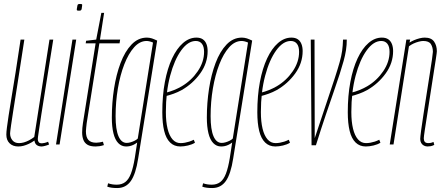

<svg xmlns="http://www.w3.org/2000/svg" viewBox="-20 -730 2244 970"><path d="M72 10Q45 10 28.5 -6Q12 -22 12 -50Q12 -63 15 -86Q18 -109 23.5 -146Q29 -183 38 -236.5Q47 -290 58.5 -362.5Q70 -435 84 -530H103Q82 -394 68.5 -307Q55 -220 47 -170.5Q39 -121 36 -98Q33 -75 32 -67.5Q31 -60 31 -56Q31 -36 42.5 -21.5Q54 -7 76 -7Q88 -7 100.5 -10.5Q113 -14 126.5 -21Q140 -28 153 -38L230 -530H249Q227 -389 212 -297.5Q197 -206 189 -152.5Q181 -99 177 -73.5Q173 -48 172 -39Q171 -30 171 -27Q171 -19 175 -12.5Q179 -6 192 -6Q197 -6 205.5 -8Q214 -10 223 -14L228 0Q219 4 207.5 7Q196 10 190 10Q176 10 166 3Q156 -4 154 -20Q140 -10 126 -3.5Q112 3 99 6.5Q86 10 72 10Z M263 0 346 -530H365L281 0ZM385 -710Q390 -710 393 -709Q396 -708 395 -702Q394 -690 392.5 -684.5Q391 -679 388 -677.5Q385 -676 378 -676Q374 -676 370.5 -677Q367 -678 368 -684Q370 -696 371 -701.5Q372 -707 375 -708.5Q378 -710 385 -710Z M500 -14 505 3Q493 7 482.5 8.5Q472 10 463 10Q436 10 421.5 1Q407 -8 401 -24Q395 -40 395 -61Q395 -72 396 -83.5Q397 -95 399 -108L463 -511H413L415 -524L466 -530L492 -665H506L485 -530H587L584 -511H482L418 -108Q417 -96 415.5 -86Q414 -76 414 -67Q414 -37 426.5 -23Q439 -9 466 -9Q474 -9 482.5 -10.5Q491 -12 500 -14Z M522 213 526 196Q538 200 548.5 201.5Q559 203 570 203Q595 203 612.5 190Q630 177 641.5 147Q653 117 661 68L673 -10Q664 -3 654.5 1.5Q645 6 636 8Q627 10 617 10Q594 10 577.5 -7Q561 -24 553 -57Q545 -90 545 -136Q545 -210 556 -281.5Q567 -353 589 -411.5Q611 -470 644.5 -505Q678 -540 722 -540Q728 -540 734.5 -539Q741 -538 747.5 -536Q754 -534 760.5 -531Q767 -528 774 -525L678 71Q666 149 641 184.5Q616 220 572 220Q558 220 545.5 218.5Q533 217 522 213ZM753 -515Q744 -519 735.5 -521Q727 -523 721 -523Q686 -523 657.5 -491Q629 -459 608 -405Q587 -351 575.5 -283Q564 -215 564 -143Q564 -76 578.5 -42Q593 -8 620 -8Q629 -8 639.5 -11Q650 -14 660 -19Q670 -24 676 -30Z M819 -262Q839 -267 859 -275Q879 -283 898 -294Q947 -323 979 -370Q1011 -417 1011 -468Q1011 -495 1000 -509Q989 -523 969 -523Q930 -523 895.5 -475.5Q861 -428 839.5 -347Q818 -266 818 -164Q818 -115 826.5 -80Q835 -45 851.5 -26Q868 -7 892 -7Q903 -7 914 -9Q925 -11 936 -14.5Q947 -18 959 -24L965 -9Q951 0 930 5Q909 10 891 10Q860 10 839.5 -10Q819 -30 809.5 -68.5Q800 -107 800 -163Q800 -247 813 -316Q826 -385 849.5 -435Q873 -485 904.5 -512.5Q936 -540 972 -540Q992 -540 1004.5 -531.5Q1017 -523 1023 -507.5Q1029 -492 1029 -472Q1029 -411 991.5 -359Q954 -307 898 -275Q878 -264 857 -256.5Q836 -249 816 -244Z M1002 213 1006 196Q1018 200 1028.5 201.5Q1039 203 1050 203Q1075 203 1092.5 190Q1110 177 1121.5 147Q1133 117 1141 68L1153 -10Q1144 -3 1134.5 1.5Q1125 6 1116 8Q1107 10 1097 10Q1074 10 1057.5 -7Q1041 -24 1033 -57Q1025 -90 1025 -136Q1025 -210 1036 -281.5Q1047 -353 1069 -411.5Q1091 -470 1124.5 -505Q1158 -540 1202 -540Q1208 -540 1214.5 -539Q1221 -538 1227.5 -536Q1234 -534 1240.5 -531Q1247 -528 1254 -525L1158 71Q1146 149 1121 184.5Q1096 220 1052 220Q1038 220 1025.5 218.5Q1013 217 1002 213ZM1233 -515Q1224 -519 1215.5 -521Q1207 -523 1201 -523Q1166 -523 1137.5 -491Q1109 -459 1088 -405Q1067 -351 1055.5 -283Q1044 -215 1044 -143Q1044 -76 1058.5 -42Q1073 -8 1100 -8Q1109 -8 1119.5 -11Q1130 -14 1140 -19Q1150 -24 1156 -30Z M1299 -262Q1319 -267 1339 -275Q1359 -283 1378 -294Q1427 -323 1459 -370Q1491 -417 1491 -468Q1491 -495 1480 -509Q1469 -523 1449 -523Q1410 -523 1375.5 -475.5Q1341 -428 1319.5 -347Q1298 -266 1298 -164Q1298 -115 1306.5 -80Q1315 -45 1331.5 -26Q1348 -7 1372 -7Q1383 -7 1394 -9Q1405 -11 1416 -14.5Q1427 -18 1439 -24L1445 -9Q1431 0 1410 5Q1389 10 1371 10Q1340 10 1319.5 -10Q1299 -30 1289.5 -68.5Q1280 -107 1280 -163Q1280 -247 1293 -316Q1306 -385 1329.5 -435Q1353 -485 1384.5 -512.5Q1416 -540 1452 -540Q1472 -540 1484.5 -531.5Q1497 -523 1503 -507.5Q1509 -492 1509 -472Q1509 -411 1471.5 -359Q1434 -307 1378 -275Q1358 -264 1337 -256.5Q1316 -249 1296 -244Z M1576 4H1554L1550 -530H1569L1570 -32Q1606 -141 1631 -214.5Q1656 -288 1671.5 -336Q1687 -384 1696 -416Q1705 -448 1708.5 -473.5Q1712 -499 1713 -530H1732Q1732 -503 1728 -477Q1724 -451 1716 -422Q1708 -393 1696 -355.5Q1684 -318 1666.5 -268Q1649 -218 1626.5 -151.5Q1604 -85 1576 4Z M1756 -262Q1776 -267 1796 -275Q1816 -283 1835 -294Q1884 -323 1916 -370Q1948 -417 1948 -468Q1948 -495 1937 -509Q1926 -523 1906 -523Q1867 -523 1832.5 -475.5Q1798 -428 1776.5 -347Q1755 -266 1755 -164Q1755 -115 1763.5 -80Q1772 -45 1788.5 -26Q1805 -7 1829 -7Q1840 -7 1851 -9Q1862 -11 1873 -14.5Q1884 -18 1896 -24L1902 -9Q1888 0 1867 5Q1846 10 1828 10Q1797 10 1776.5 -10Q1756 -30 1746.5 -68.5Q1737 -107 1737 -163Q1737 -247 1750 -316Q1763 -385 1786.5 -435Q1810 -485 1841.5 -512.5Q1873 -540 1909 -540Q1929 -540 1941.5 -531.5Q1954 -523 1960 -507.5Q1966 -492 1966 -472Q1966 -411 1928.5 -359Q1891 -307 1835 -275Q1815 -264 1794 -256.5Q1773 -249 1753 -244Z M2033 -530H2052L2049 -515Q2060 -522 2073 -527.5Q2086 -533 2100 -536.5Q2114 -540 2126 -540Q2159 -540 2173 -520Q2187 -500 2187 -471Q2187 -465 2182 -432.5Q2177 -400 2169.5 -352.5Q2162 -305 2154 -252.5Q2146 -200 2138.5 -152.5Q2131 -105 2126 -72Q2121 -39 2121 -31Q2121 -20 2126 -13.5Q2131 -7 2145 -7Q2150 -7 2155.5 -8Q2161 -9 2170 -13L2174 2Q2164 7 2156 8.5Q2148 10 2140 10Q2130 10 2121.5 5.5Q2113 1 2108 -7.5Q2103 -16 2103 -28Q2103 -37 2107.5 -71Q2112 -105 2119.5 -153Q2127 -201 2135 -253Q2143 -305 2150.5 -352Q2158 -399 2162.5 -430.5Q2167 -462 2167 -468Q2167 -491 2157 -507Q2147 -523 2118 -523Q2109 -523 2095.5 -519.5Q2082 -516 2069 -510Q2056 -504 2046 -496L1968 0H1949Z"/></svg>

Font: Georama ExtraCondensed Thin
Style: Italic
Weight: 100
Width: 2
Italic angle: -9°
Designer: Jean-Baptiste Levee
Foundry: Production Type
Version: Version 1.001